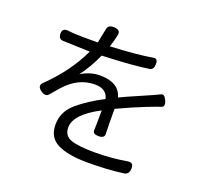

<svg xmlns="http://www.w3.org/2000/svg" viewBox="-139 -966 1278 1183"><g transform="rotate(20 500.0 -375.0)"><path d="M590 -323Q590 -212 592 -159Q593 -131 554.5 -131Q516 -131 517 -156Q519 -188 519 -287Q361 -204 361 -119Q361 -63 411 -46Q461 -29 567.5 -29Q674 -29 778 -47Q815 -53 814 -13Q813 27 779 31Q676 45 547.5 45Q419 45 350 11Q281 -23 281 -108Q281 -193 349.5 -251.5Q418 -310 517 -361Q503 -423 426 -423Q317 -423 232 -328Q203 -295 183 -270.5Q163 -246 129 -271Q95 -296 121 -322Q255 -451 326 -602L151 -608Q118 -608 118 -645.5Q118 -683 159.5 -677.5Q201 -672 266 -672H353L372 -766Q378 -798 419 -794.5Q460 -791 453.5 -757.5Q447 -724 431 -675Q614 -684 708 -701Q736 -706 735.5 -669Q735 -632 709 -628Q608 -612 403 -604Q366 -520 313 -449Q372 -486 437 -486Q561 -486 586 -396Q625 -415 715.5 -454Q806 -493 827.5 -504.5Q849 -516 865.5 -478.5Q882 -441 856 -433Q851 -433 770.5 -401.5Q690 -370 590 -323Z"/></g></svg>

Font: Raw Maruko Gothic CJK TC
Style: Regular
Weight: 400
Version: Version 1.001